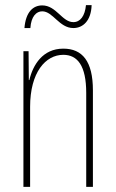

<svg xmlns="http://www.w3.org/2000/svg" viewBox="-20 -726 450 746"><path d="M75 -617H98C101 -662 121 -682 144 -682C186 -682 210 -617 265 -617C302 -617 334 -645 336 -706H314C310 -664 292 -640 265 -640C221 -640 199 -705 144 -705C109 -705 80 -680 75 -617ZM226 -537C146 -537 108 -474 94 -415H92L91 -527H71V0H97V-311C97 -445 157 -513 226 -513C281 -513 315 -471 315 -365V0H341V-375C341 -488 300 -537 226 -537Z"/></svg>

Font: Noto Sans Bengali ExtraCondensed Thin
Style: Regular
Weight: 100
Width: 2
Designer: Joana Ranito - Universal Thirst; Jelle Bosma - Monotype Design Team
Foundry: Universal Thirst ehf.
Version: Version 3.000